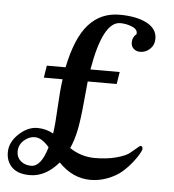

<svg xmlns="http://www.w3.org/2000/svg" viewBox="-47 -639 628 693"><g transform="rotate(5 267.0 -292.5)"><path d="M265 -345Q263 -327 257.5 -267Q252 -207 244.5 -169Q237 -131 223 -100Q265 -72 314 -72Q358 -72 391.5 -81Q425 -90 439 -101Q453 -112 463 -121Q473 -130 475 -130Q484 -130 483 -118Q482 -113 475 -100.5Q468 -88 453 -69Q438 -50 418.5 -33Q399 -16 368.5 -4Q338 8 305 8Q241 8 190 -45Q143 10 86 10Q43 10 21.5 -11Q0 -32 0 -65Q0 -102 32 -132Q64 -162 99 -162Q130 -162 157 -147Q162 -179 165 -240.5Q168 -302 174 -345H106L113 -389H181Q203 -497 247 -546Q291 -595 359 -595Q420 -595 457.5 -575.5Q495 -556 495 -520Q495 -497 479.5 -482.5Q464 -468 444 -468Q430 -468 420.5 -476.5Q411 -485 411 -500Q411 -518 426 -531V-534Q426 -549 405.5 -557Q385 -565 364 -565Q301 -565 271 -389H377L370 -345ZM93 -128Q71 -128 53 -111.5Q35 -95 35 -71Q35 -50 50 -37Q65 -24 88 -24Q124 -24 145 -96Q118 -128 93 -128Z"/></g></svg>

Font: Judson
Style: Italic
Weight: 400
Italic angle: -9.5°
Version: Version 20110429